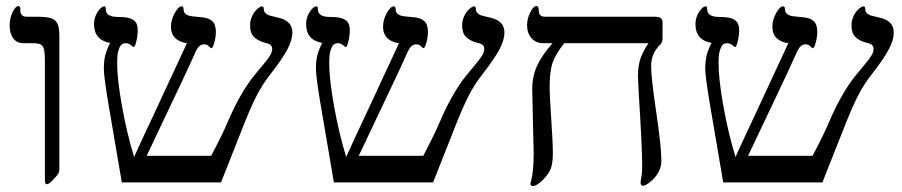

<svg xmlns="http://www.w3.org/2000/svg" viewBox="-20 -609 3012 641"><path d="M178.2 -43.9Q178.2 -34.7 174.1 -28.3Q169.9 -22 156.5 -8.1Q143.1 5.9 137.2 5.9Q132.3 5.9 131.1 2.2Q129.9 -1.5 129.9 -14.2V-402.8Q129.9 -431.2 127 -443.4Q124 -455.6 116.5 -460.2Q108.9 -464.8 87.9 -464.8H59.1Q35.6 -464.8 23.9 -481.4Q12.2 -498 12.2 -522.9Q12.2 -548.8 22.2 -568.8Q32.2 -588.9 42 -588.9Q44.4 -588.9 46.1 -585.9Q47.9 -583 47.9 -580.1V-570.8Q47.9 -565.4 52.5 -559.3Q57.1 -553.2 69.8 -553.2H100.1Q135.7 -553.2 150.9 -547.9Q166 -542.5 172.1 -529.5Q178.2 -516.6 178.2 -485.8Z M956.1 -500Q956.1 -476.6 940.2 -445.6Q924.3 -414.6 881.8 -359.9Q856 -327.6 835 -286.1Q814 -244.6 784.7 -168.9L717.8 0H386.7L339.8 -274.9Q326.7 -356.9 326.7 -377.9Q326.7 -406.7 331.5 -425Q336.4 -443.4 347.7 -465.8Q293.9 -475.1 293.9 -528.8Q293.9 -550.3 305.9 -569.1Q317.9 -587.9 329.1 -587.9Q333 -587.9 333 -579.1Q333 -554.2 367.2 -552.7L391.1 -551.8Q415.5 -550.3 427.7 -540.5Q439.9 -530.8 439.9 -508.8Q439.9 -491.2 435.3 -471.7Q430.7 -452.1 426.8 -452.1Q423.8 -452.1 422.4 -454.1Q411.1 -464.8 400.9 -464.8Q389.6 -464.8 384.3 -458.7Q378.9 -452.6 375 -439Q371.1 -425.3 371.1 -397.9Q371.1 -344.2 387.5 -253.4Q403.8 -162.6 427.7 -85Q448.2 -130.9 505.4 -252.4L604 -464.8Q578.6 -468.3 564.7 -482.2Q550.8 -496.1 550.8 -520Q550.8 -542.5 563.2 -565.2Q575.7 -587.9 586.9 -587.9Q592.8 -587.9 592.8 -578.1Q592.8 -557.1 625 -554.2L648.9 -551.8Q675.3 -550.3 688 -539.1Q700.7 -527.8 700.7 -502.9Q700.7 -485.8 695.6 -467Q690.4 -448.2 686 -448.2Q683.6 -448.2 677.7 -454.1Q673.3 -460.9 660.6 -460.9Q645.5 -460.9 634.8 -439.9Q613.8 -391.6 552.2 -262.7L469.7 -88.9H685.1Q725.6 -166 740.7 -203.1Q782.7 -300.8 831.1 -359.9L857.4 -391.6Q874.5 -411.6 881.6 -423.6Q888.7 -435.5 888.7 -444.8Q888.7 -452.6 884.5 -457.8Q880.4 -462.9 866.7 -465.8Q841.3 -472.2 828.1 -485.4Q814.9 -498.5 814.9 -523.9Q814.9 -540.5 821.8 -555.2Q828.6 -569.8 838.9 -578.9Q849.1 -587.9 855 -587.9Q860.8 -587.9 860.8 -577.1Q860.8 -570.8 866.7 -564.7Q872.6 -558.6 883.8 -556.2L909.7 -549.8Q956.1 -539.6 956.1 -500Z M1664.1 -500Q1664.1 -476.6 1648.2 -445.6Q1632.3 -414.6 1589.8 -359.9Q1564 -327.6 1543 -286.1Q1522 -244.6 1492.7 -168.9L1425.8 0H1094.7L1047.9 -274.9Q1034.7 -356.9 1034.7 -377.9Q1034.7 -406.7 1039.6 -425Q1044.4 -443.4 1055.7 -465.8Q1002 -475.1 1002 -528.8Q1002 -550.3 1013.9 -569.1Q1025.9 -587.9 1037.1 -587.9Q1041 -587.9 1041 -579.1Q1041 -554.2 1075.2 -552.7L1099.1 -551.8Q1123.5 -550.3 1135.7 -540.5Q1147.9 -530.8 1147.9 -508.8Q1147.9 -491.2 1143.3 -471.7Q1138.7 -452.1 1134.8 -452.1Q1131.8 -452.1 1130.4 -454.1Q1119.1 -464.8 1108.9 -464.8Q1097.7 -464.8 1092.3 -458.7Q1086.9 -452.6 1083 -439Q1079.1 -425.3 1079.1 -397.9Q1079.1 -344.2 1095.5 -253.4Q1111.8 -162.6 1135.7 -85Q1156.2 -130.9 1213.4 -252.4L1312 -464.8Q1286.6 -468.3 1272.7 -482.2Q1258.8 -496.1 1258.8 -520Q1258.8 -542.5 1271.2 -565.2Q1283.7 -587.9 1294.9 -587.9Q1300.8 -587.9 1300.8 -578.1Q1300.8 -557.1 1333 -554.2L1356.9 -551.8Q1383.3 -550.3 1396 -539.1Q1408.7 -527.8 1408.7 -502.9Q1408.7 -485.8 1403.6 -467Q1398.4 -448.2 1394 -448.2Q1391.6 -448.2 1385.7 -454.1Q1381.3 -460.9 1368.7 -460.9Q1353.5 -460.9 1342.8 -439.9Q1321.8 -391.6 1260.3 -262.7L1177.7 -88.9H1393.1Q1433.6 -166 1448.7 -203.1Q1490.7 -300.8 1539.1 -359.9L1565.4 -391.6Q1582.5 -411.6 1589.6 -423.6Q1596.7 -435.5 1596.7 -444.8Q1596.7 -452.6 1592.5 -457.8Q1588.4 -462.9 1574.7 -465.8Q1549.3 -472.2 1536.1 -485.4Q1522.9 -498.5 1522.9 -523.9Q1522.9 -540.5 1529.8 -555.2Q1536.6 -569.8 1546.9 -578.9Q1557.1 -587.9 1563 -587.9Q1568.8 -587.9 1568.8 -577.1Q1568.8 -570.8 1574.7 -564.7Q1580.6 -558.6 1591.8 -556.2L1617.7 -549.8Q1664.1 -539.6 1664.1 -500Z M2191.9 -481.9Q2191.9 -467.8 2184.1 -460Q2153.8 -430.7 2153.8 -388.2Q2153.8 -349.1 2170.9 -234.4Q2188 -119.1 2188 -73.2Q2188 -52.2 2178.5 -34.4Q2168.9 -16.6 2152.1 -2.7Q2135.3 11.2 2126 11.2Q2118.7 11.2 2118.7 0Q2118.7 -5.9 2121.3 -18.6Q2124 -31.2 2124 -54.2Q2124 -114.7 2112.3 -300.8L2109.9 -355Q2109.9 -390.1 2118.7 -414.6Q2127.4 -439 2145 -464.8H1863.8Q1835.4 -429.7 1825.2 -400.4Q1814.9 -371.1 1814.9 -318.8Q1814.9 -292 1820.3 -212.4Q1825.7 -132.3 1825.7 -99.1Q1825.7 -68.4 1820.1 -49.8Q1814.5 -31.2 1793.5 -9.5Q1772.5 12.2 1757.8 12.2Q1751 12.2 1751 2.9L1752.9 -4.9Q1761.7 -35.6 1761.7 -99.1L1759.3 -199.2L1756.8 -310.1Q1756.8 -353.5 1772.5 -388.2Q1788.1 -422.9 1824.7 -464.8H1793.9Q1769 -464.8 1754.4 -481.7Q1739.7 -498.5 1739.7 -524.9Q1739.7 -547.4 1750.5 -568.1Q1761.2 -588.9 1771 -588.9Q1778.8 -588.9 1778.8 -573.2Q1778.8 -553.2 1799.8 -553.2H2162.1Q2180.2 -553.2 2186 -548.8Q2191.9 -544.4 2191.9 -533.2Z M2963.9 -500Q2963.9 -476.6 2948 -445.6Q2932.1 -414.6 2889.6 -359.9Q2863.8 -327.6 2842.8 -286.1Q2821.8 -244.6 2792.5 -168.9L2725.6 0H2394.5L2347.7 -274.9Q2334.5 -356.9 2334.5 -377.9Q2334.5 -406.7 2339.4 -425Q2344.2 -443.4 2355.5 -465.8Q2301.8 -475.1 2301.8 -528.8Q2301.8 -550.3 2313.7 -569.1Q2325.7 -587.9 2336.9 -587.9Q2340.8 -587.9 2340.8 -579.1Q2340.8 -554.2 2375 -552.7L2398.9 -551.8Q2423.3 -550.3 2435.5 -540.5Q2447.8 -530.8 2447.8 -508.8Q2447.8 -491.2 2443.1 -471.7Q2438.5 -452.1 2434.6 -452.1Q2431.6 -452.1 2430.2 -454.1Q2418.9 -464.8 2408.7 -464.8Q2397.5 -464.8 2392.1 -458.7Q2386.7 -452.6 2382.8 -439Q2378.9 -425.3 2378.9 -397.9Q2378.9 -344.2 2395.3 -253.4Q2411.6 -162.6 2435.5 -85Q2456.1 -130.9 2513.2 -252.4L2611.8 -464.8Q2586.4 -468.3 2572.5 -482.2Q2558.6 -496.1 2558.6 -520Q2558.6 -542.5 2571 -565.2Q2583.5 -587.9 2594.7 -587.9Q2600.6 -587.9 2600.6 -578.1Q2600.6 -557.1 2632.8 -554.2L2656.7 -551.8Q2683.1 -550.3 2695.8 -539.1Q2708.5 -527.8 2708.5 -502.9Q2708.5 -485.8 2703.4 -467Q2698.2 -448.2 2693.8 -448.2Q2691.4 -448.2 2685.5 -454.1Q2681.2 -460.9 2668.5 -460.9Q2653.3 -460.9 2642.6 -439.9Q2621.6 -391.6 2560.1 -262.7L2477.5 -88.9H2692.9Q2733.4 -166 2748.5 -203.1Q2790.5 -300.8 2838.9 -359.9L2865.2 -391.6Q2882.3 -411.6 2889.4 -423.6Q2896.5 -435.5 2896.5 -444.8Q2896.5 -452.6 2892.3 -457.8Q2888.2 -462.9 2874.5 -465.8Q2849.1 -472.2 2835.9 -485.4Q2822.8 -498.5 2822.8 -523.9Q2822.8 -540.5 2829.6 -555.2Q2836.4 -569.8 2846.7 -578.9Q2856.9 -587.9 2862.8 -587.9Q2868.7 -587.9 2868.7 -577.1Q2868.7 -570.8 2874.5 -564.7Q2880.4 -558.6 2891.6 -556.2L2917.5 -549.8Q2963.9 -539.6 2963.9 -500Z"/></svg>

Font: Tinos
Style: Regular
Weight: 400
Designer: Steve Matteson
Foundry: Monotype Imaging Inc.
Version: Version 1.23